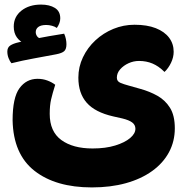

<svg xmlns="http://www.w3.org/2000/svg" viewBox="-20 -573 815 838"><path d="M35 -48Q35 -147 65 -188Q95 -229 144 -229Q167 -229 187 -221.5Q207 -214 221 -203Q209 -165 203 -139Q197 -113 197 -76Q197 1 247.5 38Q298 75 384 75Q441 75 483 62Q525 49 548 29.5Q571 10 571 -11Q571 -28 557 -38.5Q543 -49 514 -56L474 -65Q395 -83 358.5 -124.5Q322 -166 322 -234Q322 -281 342 -323Q362 -365 396.5 -397Q431 -429 475 -447Q519 -465 567 -465Q622 -465 660 -450Q698 -435 718 -408.5Q738 -382 738 -347Q738 -323 726.5 -299Q715 -275 698 -259Q673 -284 646 -295.5Q619 -307 587 -307Q563 -307 541 -297Q519 -287 504.5 -270.5Q490 -254 490 -234Q490 -218 505.5 -211.5Q521 -205 540 -200L593 -185Q633 -174 667 -155Q701 -136 722 -102.5Q743 -69 743 -13Q743 44 717.5 91.5Q692 139 644 173.5Q596 208 529.5 226.5Q463 245 381 245Q223 245 130.5 172.5Q38 100 35 -48ZM159 -553Q196 -553 219.5 -538.5Q243 -524 243 -493Q243 -482 239 -471.5Q235 -461 228 -451Q220 -457 207 -460.5Q194 -464 182 -464Q159 -464 147.5 -455.5Q136 -447 136 -433Q136 -423 142 -414.5Q148 -406 162 -403L90 -382Q67 -391 53.5 -410Q40 -429 40 -457Q40 -500 73.5 -526.5Q107 -553 159 -553ZM260 -426Q265 -415 267.5 -403Q270 -391 270 -380Q270 -359 260.5 -350Q251 -341 225 -336Q178 -327 128 -318Q78 -309 30 -297Q23 -305 17.5 -319Q12 -333 12 -348Q12 -366 25 -374.5Q38 -383 60 -388Q93 -396 126.5 -402.5Q160 -409 193.5 -415Q227 -421 260 -426Z"/></svg>

Font: Baloo Bhaijaan 2 ExtraBold
Style: Regular
Weight: 800
Designer: Sanskriti Dholi, Noopur Datye and Ek Type
Foundry: Ek Type
Version: Version 1.701